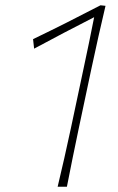

<svg xmlns="http://www.w3.org/2000/svg" viewBox="-20 -706 448 726"><path d="M198 0Q211.5 -56.5 223.2 -108.2Q235 -160 248 -221L296 -447Q306.5 -496.5 316.5 -544.2Q326.5 -592 336 -641Q279 -612 222.2 -582.2Q165.5 -552.5 109 -522L105 -558Q169.5 -589 233 -621Q296.5 -653 360 -686L379 -684Q353 -574.5 326 -448L278 -221.5Q265 -159.5 254.5 -108Q244 -56.5 233 0Z"/></svg>

Font: Commissioner Flair Thin
Style: Italic
Weight: 100
Italic angle: -12°
Designer: Kostas Bartsokas
Foundry: Kostas Bartsokas
Version: Version 1.000; ttfautohint (v1.8.3)